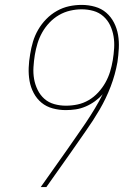

<svg xmlns="http://www.w3.org/2000/svg" viewBox="-20 -763 540 783"><path d="M169 0H146L252 -150Q271 -178 291 -206Q311 -234 330 -262.5Q349 -291 366.5 -320Q384 -349 399 -379Q385 -363 367 -350Q349 -337 329 -328.5Q309 -320 289 -317Q269 -314 248 -314Q221 -314 195 -321Q169 -328 149.5 -344Q130 -360 117.5 -383.5Q105 -407 100.5 -433Q96 -459 97 -486.5Q98 -514 103 -542Q107 -568 114.5 -593Q122 -618 135.5 -641.5Q149 -665 168.5 -685Q188 -705 212 -718.5Q236 -732 261.5 -737.5Q287 -743 313 -743Q341 -743 367.5 -735.5Q394 -728 413.5 -711Q433 -694 445 -670.5Q457 -647 461.5 -620.5Q466 -594 464.5 -565.5Q463 -537 459 -510Q450 -459 431.5 -410.5Q413 -362 386.5 -316.5Q360 -271 329 -227.5Q298 -184 268 -140ZM249 -332Q273 -332 296.5 -337Q320 -342 341.5 -354.5Q363 -367 380.5 -386Q398 -405 410 -426.5Q422 -448 429 -471Q436 -494 440 -518Q440 -518 440 -518Q440 -518 440 -518Q444 -542 445.5 -567Q447 -592 443 -615.5Q439 -639 429 -660Q419 -681 401.5 -696.5Q384 -712 361 -718.5Q338 -725 313 -725Q290 -725 266 -719.5Q242 -714 220.5 -701.5Q199 -689 181.5 -670.5Q164 -652 152 -630.5Q140 -609 133 -586Q126 -563 122 -539Q122 -539 122 -539Q122 -539 122 -539Q118 -514 116.5 -489Q115 -464 119 -441Q123 -418 133.5 -396.5Q144 -375 161 -360Q178 -345 201 -338.5Q224 -332 249 -332Z"/></svg>

Font: Iosevka Slab Thin
Style: Italic
Weight: 100
Italic angle: -9°
Monospace: yes
Designer: Belleve Invis
Foundry: Belleve Invis
Version: Version 11.1.1; ttfautohint (v1.8.3)